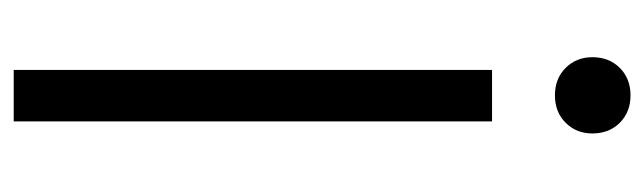

<svg xmlns="http://www.w3.org/2000/svg" viewBox="-358 -604 962 287"><g transform="rotate(90 123.5 -461.0)"><path d="M162 0H85V-715H162ZM123 -809Q98 -809 82 -825Q66 -841 66 -865Q66 -890 82 -906Q98 -922 123 -922Q148 -922 164 -906Q180 -890 180 -865Q180 -841 164 -825Q148 -809 123 -809Z"/></g></svg>

Font: Wix Madefor Display
Style: Regular
Weight: 400
Designer: Dalton Maag Ltd
Foundry: Dalton Maag Ltd
Version: Version 3.100